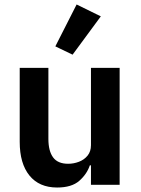

<svg xmlns="http://www.w3.org/2000/svg" viewBox="-20 -825 628 857"><path d="M386 0V-87H381Q368 -48 334 -18Q300 12 235 12Q155 12 111.5 -41.5Q68 -95 68 -192V-522H196V-205Q196 -151 217 -122.5Q238 -94 284 -94Q309 -94 332.5 -103Q356 -112 371 -130.5Q386 -149 386 -177V-522H514V0ZM430 -752 304 -581 227 -618 322 -805Z"/></svg>

Font: IBM Plex Sans SemiBold
Style: Regular
Weight: 600
Designer: Mike Abbink, Paul van der Laan, Pieter van Rosmalen
Foundry: Bold Monday
Version: Version 3.201